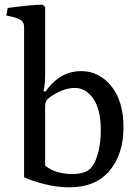

<svg xmlns="http://www.w3.org/2000/svg" viewBox="-20 -792 584 821"><path d="M83 -34V-677Q83 -698 67 -707.5Q51 -717 7 -726L13 -758Q120 -772 162 -772L173 -762V-481Q173 -426 166 -403L174 -400L184 -413Q242 -488 327 -488Q404 -488 456 -423.5Q508 -359 508 -248Q508 -133 448.5 -62Q389 9 277 9Q224 9 169 -5Q114 -19 83 -34ZM173 -84Q216 -48 289 -48Q347 -48 370 -75Q388 -95 399.5 -138.5Q411 -182 411 -235Q411 -324 379 -370Q347 -416 300 -416Q253 -416 200 -381Q183 -370 178 -361Q173 -352 173 -336Z"/></svg>

Font: Poly
Style: Regular
Weight: 400
Designer: Jos Nicols Silva Schwarzenberg
Foundry: Jose Nicolas Silva Schwarzenberg
Version: Version 1.001